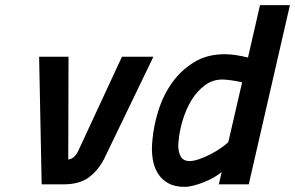

<svg xmlns="http://www.w3.org/2000/svg" viewBox="-20 -721 1154 751"><path d="M248 -499 247 -97Q273 -100 288 -135L457 -499H580L387 -99Q363 -53 326.5 -26.5Q290 0 229 0H143L133 -499Z M953 0H836L847 -48Q834 -37 815.5 -26.5Q797 -16 776.5 -8Q756 0 736.5 5Q717 10 703 10Q664 10 638 -4.5Q612 -19 597 -43.5Q582 -68 577 -101Q572 -134 576 -171Q581 -231 600.5 -291.5Q620 -352 655 -400Q690 -448 740.5 -478.5Q791 -509 859 -509Q879 -509 902.5 -505.5Q926 -502 950 -496L997 -701H1114ZM722 -91Q738 -91 760.5 -99Q783 -107 805 -118.5Q827 -130 845.5 -143Q864 -156 873 -165L927 -399Q907 -404 884 -407Q861 -410 850 -410Q812 -410 781.5 -387.5Q751 -365 729.5 -330Q708 -295 694.5 -250.5Q681 -206 678 -163Q675 -136 684.5 -113.5Q694 -91 722 -91Z"/></svg>

Font: Panefresco 800wt
Style: Italic
Weight: 800
Foundry: Campivisivi & Chank Co
Version: Version 1.001